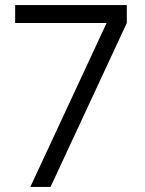

<svg xmlns="http://www.w3.org/2000/svg" viewBox="-20 -740 572 760"><path d="M100 0 402 -649H40V-720H482V-649L180 0Z"/></svg>

Font: Vela Sans
Style: Regular
Weight: 400
Designer: Principal design: Mikhail Sharanda - project Manrope.
Design modification: Ravid Balaliev
Foundry: Mikhail Sharanda
Version: Version 1.001;August 23, 2023;FontCreator 14.0.0.2901 64-bit